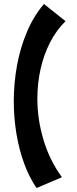

<svg xmlns="http://www.w3.org/2000/svg" viewBox="-20 -823 384 961"><path d="M163 118Q127 66 101.5 -3Q76 -72 62.5 -152Q49 -232 49 -316Q49 -406 65 -494.5Q81 -583 114.5 -662.5Q148 -742 200 -803L308 -717Q262 -672 230.5 -610.5Q199 -549 183 -477Q167 -405 167 -329Q167 -225 198 -122Q229 -19 290 64Z"/></svg>

Font: Marhey Light Medium
Style: Regular
Weight: 500
Version: Version 1.000